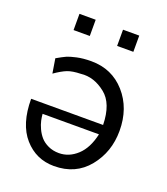

<svg xmlns="http://www.w3.org/2000/svg" viewBox="-125 -748 736 845"><g transform="rotate(20 243.0 -325.0)"><path d="M102 -583V-659H178V-583ZM306 -583V-659H382V-583ZM30 -235H367Q365 -335 313 -376Q258 -420 198 -413Q159 -412 136 -403Q113 -394 80 -371L69 -439Q97 -455 111.5 -461.5Q126 -468 155.5 -474.5Q185 -481 223 -481Q320 -481 382 -411Q444 -341 444 -235Q444 -136 385 -63.5Q326 9 225 9Q141 9 85.5 -54Q30 -117 30 -235ZM100 -190Q101 -176 104.5 -159.5Q108 -143 117 -123.5Q126 -104 139.5 -88.5Q153 -73 175.5 -62.5Q198 -52 226 -52Q273 -52 311 -87Q349 -122 364 -190Z"/></g></svg>

Font: Coval
Style: Light
Weight: 300
Foundry: Context Ltd
Version: Version 001.000